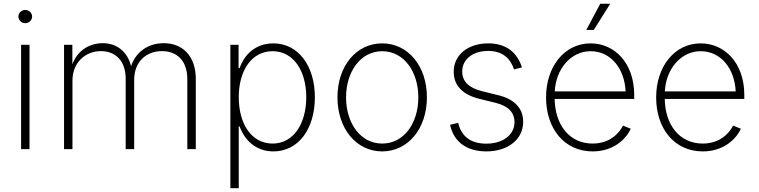

<svg xmlns="http://www.w3.org/2000/svg" viewBox="-20 -780 3968 1004"><path d="M90.3 0H134.3V-545.9H90.3ZM111.8 -658.7C131.8 -658.7 147.9 -674.3 147.9 -693.4C147.9 -712.4 131.8 -728 111.8 -728C92.3 -728 76.2 -712.4 76.2 -693.4C76.2 -674.3 92.3 -658.7 111.8 -658.7Z M314.9 0H358.9V-358.9C358.9 -451.7 425.3 -512.7 507.8 -512.7C585.4 -512.7 637.2 -459.5 637.2 -369.1V0H681.6V-362.8C681.6 -456.1 743.7 -512.7 827.1 -512.7C905.3 -512.7 959.5 -462.4 959.5 -366.2V0H1003.9V-366.7C1003.9 -486.3 935.5 -554.2 835.9 -554.2C756.3 -554.2 690.4 -509.8 665.5 -434.1C646.5 -509.3 591.3 -554.2 517.6 -554.2C452.6 -554.2 386.2 -520 358.4 -443.8V-545.9H314.9Z M1184.6 204.1H1228.5V-119.1H1232.9C1258.3 -48.8 1316.4 11.7 1409.7 11.7C1540.5 11.7 1626.5 -106 1626.5 -271.5C1626.5 -436 1539.6 -553.2 1409.2 -553.2C1315.9 -553.2 1257.3 -493.7 1232.9 -423.8H1227.5V-545.9H1184.6ZM1405.3 -29.3C1294.4 -29.3 1228.5 -132.8 1228.5 -272C1228.5 -410.2 1294.9 -512.2 1405.3 -512.2C1516.1 -512.2 1581.5 -407.7 1581.5 -272C1581.5 -134.8 1516.1 -29.3 1405.3 -29.3Z M1978.5 11.7C2113.8 11.7 2212.4 -107.4 2212.4 -271C2212.4 -434.6 2113.8 -553.2 1978.5 -553.2C1843.3 -553.2 1744.6 -435.1 1744.6 -271C1744.6 -107.4 1843.3 11.7 1978.5 11.7ZM1978.5 -29.3C1864.7 -29.3 1789.6 -136.2 1789.6 -271C1789.6 -405.3 1865.7 -512.2 1978.5 -512.2C2092.3 -512.2 2167.5 -405.3 2167.5 -271C2167.5 -136.2 2092.8 -29.3 1978.5 -29.3Z M2522.9 11.7C2636.7 11.7 2715.8 -51.8 2715.8 -143.1C2715.8 -212.9 2671.4 -261.2 2585.4 -282.2L2500.5 -303.2C2430.2 -320.8 2397 -355 2397 -406.2C2397 -470.2 2452.6 -513.7 2532.7 -513.7C2606 -513.7 2647.9 -477.1 2668 -417L2709.5 -427.7C2683.6 -507.3 2626 -553.2 2532.7 -553.2C2427.2 -553.2 2352.5 -493.2 2352.5 -404.8C2352.5 -334 2397.5 -285.2 2486.8 -263.2L2573.7 -241.7C2638.2 -225.6 2670.4 -191.4 2670.4 -141.1C2670.4 -75.7 2610.8 -28.8 2522.9 -28.8C2442.9 -28.8 2392.1 -65.9 2376 -137.7L2333.5 -127.4C2352.5 -38.1 2420.9 11.7 2522.9 11.7Z M3079.1 11.7C3187.5 11.7 3253.4 -51.8 3278.3 -106.9L3237.8 -123C3217.3 -82.5 3168 -29.3 3079.1 -29.3C2956.1 -29.3 2882.3 -128.9 2880.4 -262.7H3296.4V-283.2C3296.4 -452.6 3191.9 -553.2 3068.4 -553.2C2932.6 -553.2 2835.4 -433.1 2835.4 -270.5C2835.4 -107.4 2931.2 11.7 3079.1 11.7ZM3045.9 -623.5H3085L3170.9 -760.3H3118.7ZM2880.9 -302.2C2887.2 -420.4 2965.3 -512.2 3068.4 -512.2C3174.3 -512.2 3245.6 -421.4 3251.5 -302.2Z M3654.8 11.7C3763.2 11.7 3829.1 -51.8 3854 -106.9L3813.5 -123C3793 -82.5 3743.7 -29.3 3654.8 -29.3C3531.7 -29.3 3458 -128.9 3456.1 -262.7H3872.1V-283.2C3872.1 -452.6 3767.6 -553.2 3644 -553.2C3508.3 -553.2 3411.1 -433.1 3411.1 -270.5C3411.1 -107.4 3506.8 11.7 3654.8 11.7ZM3456.5 -302.2C3462.9 -420.4 3541 -512.2 3644 -512.2C3750 -512.2 3821.3 -421.4 3827.1 -302.2Z"/></svg>

Font: Raveo ExtraLight
Style: Regular
Weight: 200
Designer: Jakub Foglar, Rasmus Andersson (Inter)
Foundry: Jakubfoglar.com
Version: Version 1.100;Glyphs 3.2.3 (3260)